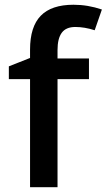

<svg xmlns="http://www.w3.org/2000/svg" viewBox="-20 -785 447 805"><path d="M353 -453.1H221.2V0H106V-453.1H17.1V-506.8L106 -542V-577.1Q106 -672.9 150.9 -719Q195.8 -765.1 288.1 -765.1Q348.6 -765.1 407.2 -745.1L377 -658.2Q334.5 -671.9 295.9 -671.9Q256.8 -671.9 239 -647.7Q221.2 -623.5 221.2 -575.2V-540H353Z"/></svg>

Font: f1_51640          
Style: Regular
Weight: 600
Foundry: Ascender Corporation
Version: Version 1.10